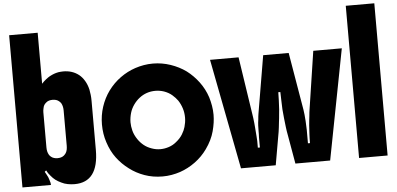

<svg xmlns="http://www.w3.org/2000/svg" viewBox="-69 -1349 3116 1508"><g transform="rotate(-5 1489.5 -595.0)"><path d="M275 0H50V-1200H275V-798Q290 -815 309 -830Q328 -845 341 -852Q360 -862 375 -867.5Q390 -873 410 -877Q419 -878 428.5 -879Q438 -880 448 -880Q520 -880 571 -840Q595 -821 613.5 -790Q632 -759 641 -720Q645 -700 647.5 -677.5Q650 -655 650 -630V-243Q650 10 461 10Q435 10 407.5 5Q380 0 357 -12Q331 -24 312.5 -38Q294 -52 277 -73Q258 -94 247 -117L235 -107Q240 -98 247 -85.5Q254 -73 259 -62Q262 -53 266.5 -40Q271 -27 273 -17Q275 -7 275 0ZM265 -574V-296Q265 -263 278 -240Q282 -232 292.5 -222.5Q303 -213 317 -209Q329 -205 345 -205Q359 -205 372 -208.5Q385 -212 396 -221Q405 -229 411.5 -238.5Q418 -248 422 -265Q425 -281 425 -296V-574Q425 -607 412 -631Q408 -638 397.5 -647.5Q387 -657 374 -661Q361 -665 345 -665Q331 -665 318 -661.5Q305 -658 295 -649Q285 -641 278.5 -631.5Q272 -622 269 -605Q265 -589 265 -574Z M1155 10Q1079 10 1013 -13.5Q947 -37 895 -77Q841 -117 800.5 -171Q760 -225 737 -297Q715 -363 715 -438Q715 -510 737 -577Q759 -644 799 -699Q841 -756 896.5 -796Q952 -836 1015 -857Q1048 -868 1083 -874Q1118 -880 1155 -880Q1226 -880 1293.5 -857Q1361 -834 1415 -795Q1468 -755 1509.5 -699.5Q1551 -644 1573 -577Q1583 -544 1589 -509Q1595 -474 1595 -438Q1595 -378 1576.5 -309Q1558 -240 1510 -173Q1470 -117 1414 -76Q1358 -35 1294 -13Q1261 -2 1226 4Q1191 10 1155 10ZM1156 -205Q1189 -205 1222.5 -216Q1256 -227 1282 -249Q1315 -275 1333.5 -305.5Q1352 -336 1359 -362Q1364 -379 1367 -397.5Q1370 -416 1370 -435Q1370 -474 1359 -508.5Q1348 -543 1329 -572Q1312 -596 1286 -618.5Q1260 -641 1223 -654Q1190 -665 1156 -665Q1084 -665 1029 -622Q1003 -602 982 -572.5Q961 -543 951 -509Q946 -492 943 -473Q940 -454 940 -435Q940 -404 949 -369Q958 -334 982 -299Q1001 -271 1027 -250Q1053 -229 1088 -217Q1121 -205 1156 -205Z M2087 -229 2047 0H1773L1605 -870H1830L1899 -415Q1901 -404 1903.5 -385Q1906 -366 1908 -345.5Q1910 -325 1911 -312Q1913 -289 1914 -273Q1915 -257 1916.5 -241Q1918 -225 1919 -202Q1919 -188 1919 -175V-150H1935V-231Q1935 -243 1936 -255Q1936 -267 1936 -279Q1936 -302 1937 -323.5Q1938 -345 1942 -372Q1943 -383 1944 -394Q1945 -405 1947 -415L2024 -870H2225L2302 -415Q2305 -398 2307 -375.5Q2309 -353 2311 -326Q2313 -302 2313 -279Q2313 -267 2314 -255Q2314 -243 2314 -231V-150H2330Q2330 -175 2330.5 -187Q2331 -199 2331.5 -212.5Q2332 -226 2334 -256Q2334 -269 2336 -289.5Q2338 -310 2340 -330.5Q2342 -351 2344 -365Q2345 -378 2346.5 -390.5Q2348 -403 2350 -415L2419 -870H2644L2476 0H2202L2162 -229Q2156 -259 2152 -293Q2148 -327 2144 -363Q2140 -395 2137.5 -433.5Q2135 -472 2135 -505Q2134 -521 2134 -539Q2133 -555 2133 -570H2117Q2117 -546 2115.5 -507Q2114 -468 2112 -435Q2109 -409 2108 -394Q2107 -379 2105.5 -366.5Q2104 -354 2102 -337.5Q2100 -321 2097 -293Q2093 -259 2087 -229Z M2929 0H2704V-1200H2929Z"/></g></svg>

Font: Boldonse
Style: Regular
Weight: 400
Designer: Universitype Foundry
Foundry: Universitype Foundry
Version: Version 1.000; ttfautohint (v1.8.4.7-5d5b)